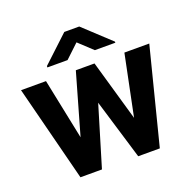

<svg xmlns="http://www.w3.org/2000/svg" viewBox="-129 -864 993 993"><g transform="rotate(-20 367.5 -367.5)"><path d="M315 -528.3H404.7L378 -370.2L266.5 0H190.8L203.6 -138.7ZM230.8 -139.4 236.2 0H148.2L13.4 -528.3H150.8ZM582.3 -528.3H719.2L585 0H496.9L503.9 -145.8ZM528.9 -141.4 542.4 0H466.1L354.5 -369.7L328.6 -528.3H417.8ZM555.8 -598.3V-592.3H443.1L367.5 -662.7L292.7 -592.3H181.9V-599.7L326.7 -734.9H408.9Z"/></g></svg>

Font: Heebo
Style: Regular
Weight: 400
Designer: Oded Ezer
Foundry: Ezer Type House
Version: Version 3.100